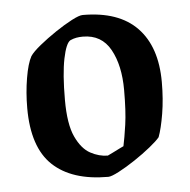

<svg xmlns="http://www.w3.org/2000/svg" viewBox="-41 -501 545 552"><g transform="rotate(-5 231.0 -225.0)"><path d="M250 10Q145 10 90 -42Q35 -94 35 -207Q35 -252 42 -293.5Q49 -335 60 -355Q68 -367 89.5 -384.5Q111 -402 137 -419.5Q163 -437 185 -448.5Q207 -460 217 -460Q321 -460 374 -405Q427 -350 427 -248Q427 -199 420 -157Q413 -115 404 -91Q396 -81 375 -64Q354 -47 328.5 -30Q303 -13 281 -1.5Q259 10 250 10ZM254 -51Q257 -52 268.5 -58Q280 -64 290.5 -69Q301 -74 301 -74Q306 -97 311.5 -135Q317 -173 317 -235Q317 -306 291.5 -352Q266 -398 212 -398Q202 -398 193.5 -396.5Q185 -395 176 -391Q163 -384 154 -340Q145 -296 145 -221Q145 -151 162 -114.5Q179 -78 204 -64.5Q229 -51 254 -51Z"/></g></svg>

Font: Grenze Gotisch Medium
Style: Regular
Weight: 500
Designer: Renata Polastri
Foundry: Omnibus-Type
Version: Version 1.001